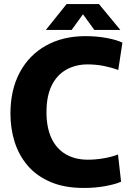

<svg xmlns="http://www.w3.org/2000/svg" viewBox="-20 -919 653 951"><path d="M395.7 12Q299.5 12 230.3 -17.6Q161 -47.2 117 -98.8Q73 -150.5 52.3 -216.8Q31.7 -283.2 31.7 -356Q31.7 -473.7 77.8 -560.1Q124 -646.5 207.8 -693.2Q291.7 -740 402.8 -740Q460 -740 509.3 -730.7Q558.7 -721.3 586.3 -707.8L565.7 -572.2Q534.7 -584.2 495.5 -592.1Q456.3 -600 413.7 -600Q355.2 -600 308.7 -574.2Q262.3 -548.3 236.2 -496Q210.2 -443.7 210.2 -363.5Q210.2 -288.5 234.2 -236Q258.2 -183.5 304.5 -155.7Q350.8 -128 416 -128Q453.5 -128 494 -135Q534.5 -142 564.5 -153.8L579.7 -19Q553 -6.8 503 2.6Q453 12 395.7 12ZM207 -770.7 309.7 -898.7H470.3L576 -770.7H447.3L391 -848.3L334.8 -770.7Z"/></svg>

Font: Murecho Thin
Style: Regular
Weight: 100
Designer: Neil Summerour
Foundry: Positype
Version: Version 1.010